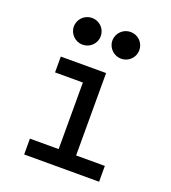

<svg xmlns="http://www.w3.org/2000/svg" viewBox="-141 -888 883 992"><g transform="rotate(20 300.0 -391.5)"><path d="M106 0H518V-87H360V-540H111V-453H264V-87H106ZM121 -709C121 -669 155 -636 195 -636C236 -636 269 -669 269 -709C269 -751 236 -783 195 -783C155 -783 121 -751 121 -709ZM333 -709C333 -669 367 -636 407 -636C448 -636 481 -669 481 -709C481 -751 448 -783 407 -783C367 -783 333 -751 333 -709Z"/></g></svg>

Font: CommitMono
Style: 500Regular
Weight: 500
Monospace: yes
Designer: Eigil Nikolajsen
Foundry: Eigil Nikolajsen
Version: Version 1.143